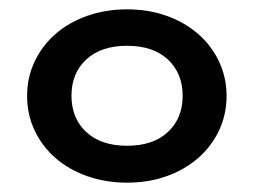

<svg xmlns="http://www.w3.org/2000/svg" viewBox="-20 -766 544 411"><path d="M252 -375Q206 -375 166.5 -389Q127 -403 98.5 -428Q70 -453 54 -487Q38 -521 38 -561Q38 -600 54 -634Q70 -668 98.5 -693Q127 -718 166.5 -732Q206 -746 252 -746Q298 -746 337 -732Q376 -718 404.5 -693Q433 -668 449 -634Q465 -600 465 -561Q465 -521 449 -487Q433 -453 404.5 -428Q376 -403 337 -389Q298 -375 252 -375ZM252 -454Q308 -454 339.5 -483.5Q371 -513 371 -561Q371 -609 339.5 -638.5Q308 -668 252 -668Q196 -668 164.5 -638.5Q133 -609 133 -561Q133 -513 164.5 -483.5Q196 -454 252 -454Z"/></svg>

Font: Encode Sans Wide
Style: SemiBold
Weight: 600
Designer: Pablo Impallari, Andres Torresi
Foundry: Pablo Impallari, Andres Torresi
Version: Version 1.000; ttfautohint (v1.00) -l 8 -r 50 -G 200 -x 14 -